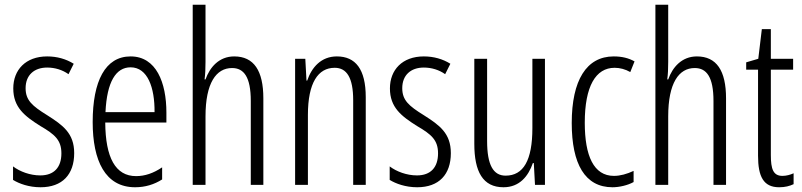

<svg xmlns="http://www.w3.org/2000/svg" viewBox="-20 -780 3383 810"><path d="M293 -134C293 -218 245 -252 179 -294C116 -333 88 -357 88 -408C88 -463 124 -495 179 -495C212 -495 244 -485 269 -467L291 -511C259 -531 221 -542 179 -542C88 -542 36 -485 36 -407C36 -327 84 -290 151 -248C211 -213 239 -189 239 -133C239 -74 208 -40 150 -40C107 -40 64 -56 35 -78V-21C61 -5 102 10 151 10C243 10 293 -44 293 -134Z M531 -542C424 -542 371 -438 371 -265C371 -102 424 10 550 10C593 10 631 -2 664 -23V-74C627 -49 591 -37 554 -37C467 -37 425 -115 424 -263H682V-305C682 -432 639 -542 531 -542ZM531 -496C603 -496 633 -410 632 -307H425C431 -435 469 -496 531 -496Z M847 -519V-760H793V0H847V-289C847 -430 892 -493 959 -493C1009 -493 1038 -455 1038 -354V0H1091V-365C1091 -482 1051 -542 968 -542C904 -542 865 -496 847 -445H843C846 -468 847 -489 847 -519Z M1401 -542C1335 -542 1295 -496 1276 -440H1273L1268 -532H1225V0H1279V-295C1279 -431 1322 -494 1392 -494C1443 -494 1470 -452 1470 -357V0H1523V-370C1523 -488 1480 -542 1401 -542Z M1882 -134C1882 -218 1834 -252 1768 -294C1705 -333 1677 -357 1677 -408C1677 -463 1713 -495 1768 -495C1801 -495 1833 -485 1858 -467L1880 -511C1848 -531 1810 -542 1768 -542C1677 -542 1625 -485 1625 -407C1625 -327 1673 -290 1740 -248C1800 -213 1828 -189 1828 -133C1828 -74 1797 -40 1739 -40C1696 -40 1653 -56 1624 -78V-21C1650 -5 1691 10 1740 10C1832 10 1882 -44 1882 -134Z M2279 -532H2226V-240C2226 -103 2188 -39 2113 -39C2061 -39 2035 -84 2035 -185V-532H1981V-173C1981 -56 2017 10 2104 10C2172 10 2209 -37 2228 -92H2232L2237 0H2279Z M2564 10C2592 10 2628 2 2653 -12V-59C2625 -46 2597 -38 2570 -38C2485 -38 2447 -122 2447 -262C2447 -416 2493 -494 2573 -494C2595 -494 2618 -488 2639 -476L2657 -521C2632 -535 2604 -542 2569 -542C2454 -542 2392 -441 2392 -261C2392 -88 2448 10 2564 10Z M2799 -519V-760H2745V0H2799V-289C2799 -430 2844 -493 2911 -493C2961 -493 2990 -455 2990 -354V0H3043V-365C3043 -482 3003 -542 2920 -542C2856 -542 2817 -496 2799 -445H2795C2798 -468 2799 -489 2799 -519Z M3281 -38C3242 -38 3232 -67 3232 -126V-486H3326V-532H3232V-657H3194L3179 -532L3128 -517V-486H3178V-123C3178 -35 3201 10 3267 10C3292 10 3311 5 3328 -3V-49C3315 -43 3298 -38 3281 -38Z"/></svg>

Font: Noto Sans Thai Looped ExtraCondensed Light
Style: Regular
Weight: 300
Width: 2
Designer: Sasikarn Vongin, Ben Mitchell
Foundry: The Fontpad Ltd
Version: Version 1.001